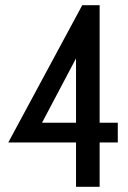

<svg xmlns="http://www.w3.org/2000/svg" viewBox="-20 -720 492 740"><path d="M434 -247V-171H364V0H273V-171H12L297 -700H364V-247ZM273 -247V-495L142 -247Z"/></svg>

Font: Cabin Condensed
Style: Regular
Weight: 400
Width: 3
Designer: Pablo Impallari
Foundry: Pablo Impallari. http://www.impallari.com Igino Marini. http://www.ikern.com
Version: Version 2.200